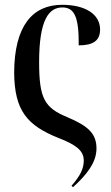

<svg xmlns="http://www.w3.org/2000/svg" viewBox="-20 -567 463 800"><path d="M39 -265C40 -105 94 -44 224 8C296 36 329 60 329 102C329 134 316 164 278 207L284 213C342 161 382 109 382 52C382 -9 350 -41 260 -79C165 -118 143 -158 143 -308C143 -486 184 -536 240 -536C291 -536 309 -494 308 -378C370 -378 397 -399 397 -444C397 -508 335 -547 239 -547C116 -547 40 -460 39 -265Z"/></svg>

Font: Noto Serif Display Condensed Medium
Style: Regular
Weight: 500
Width: 3
Designer: Monotype Design Team
Foundry: Monotype Imaging Inc.
Version: Version 2.009